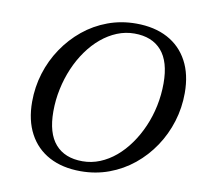

<svg xmlns="http://www.w3.org/2000/svg" viewBox="-78 -769 904 863"><g transform="rotate(10 374.0 -337.5)"><path d="M177 -232.5Q177 -133.5 220.2 -84Q263.5 -34.5 344 -34.5Q385.5 -34.5 423.5 -50Q461.5 -65.5 494.8 -93.5Q528 -121.5 555.2 -159.8Q582.5 -198 602.2 -243.5Q622 -289 632.5 -339.5Q643 -390 643 -442.5Q643 -541.5 599.8 -591Q556.5 -640.5 476 -640.5Q435 -640.5 397 -625Q359 -609.5 325.5 -581.5Q292 -553.5 264.8 -515.2Q237.5 -477 218 -431.5Q198.5 -386 187.8 -335.5Q177 -285 177 -232.5ZM744.5 -416Q744.5 -348.5 725 -285.5Q705.5 -222.5 669.5 -168.8Q633.5 -115 583.8 -74.5Q534 -34 473.2 -11.5Q412.5 11 344 11Q260.5 11 200.2 -21.2Q140 -53.5 107.8 -114Q75.5 -174.5 75.5 -259Q75.5 -326.5 95 -389.5Q114.5 -452.5 150.8 -506.2Q187 -560 236.5 -600.5Q286 -641 346.8 -663.5Q407.5 -686 476 -686Q559.5 -686 619.8 -653.8Q680 -621.5 712.2 -561.2Q744.5 -501 744.5 -416Z"/></g></svg>

Font: Newsreader 24pt Medium
Style: Italic
Weight: 500
Italic angle: -17°
Designer: Hugues Gentile
Foundry: Production Type
Version: Version 1.003